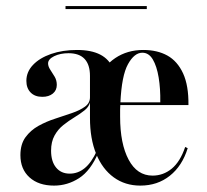

<svg xmlns="http://www.w3.org/2000/svg" viewBox="-20 -589 669 621"><path d="M433.9 11.3Q384.7 11.3 348 -15.3Q311.3 -41.9 291.1 -91.1Q271 -140.3 271 -207.3Q271 -275.8 292.3 -325.4Q313.7 -375 352.8 -401.2Q391.9 -427.4 443.5 -427.4Q488.7 -427.4 521.4 -409.3Q554 -391.1 572.2 -351.6Q590.3 -312.1 589.5 -249.2H338.7L337.1 -258.1H498.4Q499.2 -302.4 493.1 -338.7Q487.1 -375 474.2 -396.8Q461.3 -418.5 440.3 -418.5Q414.5 -418.5 394 -381.5Q373.4 -344.4 369.4 -256.5V-254.8Q368.5 -244.4 368.5 -235.1Q368.5 -225.8 368.5 -211.3Q368.5 -124.2 396 -72.6Q423.4 -21 473.4 -21Q508.1 -21 535.5 -43.5Q562.9 -66.1 579 -113.7L587.1 -109.7Q569.4 -52.4 529.4 -20.6Q489.5 11.3 433.9 11.3ZM205.6 -27.4Q232.3 -27.4 254 -45.2Q275.8 -62.9 293.5 -101.6L271 -207.3V-257.3Q266.9 -242.7 253.2 -231.9Q239.5 -221 221 -209.7Q202.4 -198.4 185.1 -184.7Q167.7 -171 156.5 -150.8Q145.2 -130.6 145.2 -101.6Q145.2 -66.9 161.3 -47.2Q177.4 -27.4 205.6 -27.4ZM154.8 11.3Q104.8 11.3 75.4 -15.3Q46 -41.9 46 -87.1Q46 -122.6 62.5 -145.2Q79 -167.7 104.4 -181.9Q129.8 -196 158.5 -205.2Q187.1 -214.5 212.9 -223.4Q238.7 -232.3 254.8 -244Q271 -255.6 271 -274.2V-343.5Q271 -379.8 253.6 -398.4Q236.3 -416.9 201.6 -416.9Q175 -416.9 155.2 -407.3Q135.5 -397.6 135.5 -383.9Q135.5 -374.2 142.7 -363.3Q150 -352.4 156.9 -340.7Q163.7 -329 163.7 -314.5Q163.7 -296.8 150.8 -286.3Q137.9 -275.8 116.9 -275.8Q92.7 -275.8 79 -289.9Q65.3 -304 65.3 -327.4Q65.3 -356.5 86.7 -379Q108.1 -401.6 145.2 -414.5Q182.3 -427.4 229 -427.4Q275 -427.4 304 -412.5Q333.1 -397.6 346.4 -366.5Q359.7 -335.5 359.7 -285.5L298.4 -96Q273.4 -37.1 235.9 -12.9Q198.4 11.3 154.8 11.3ZM191.9 -559.7V-569.4H454.8V-559.7Z"/></svg>

Font: Playfair 144pt SemiCondensed SemiBold
Style: Regular
Weight: 600
Width: 4
Designer: Claus Eggers Sørensen
Foundry: Claus Eggers Sørensen
Version: Version 2.203